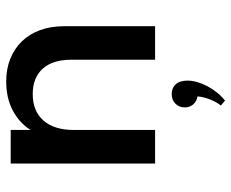

<svg xmlns="http://www.w3.org/2000/svg" viewBox="-83 -437 745 619"><g transform="rotate(-90 289.5 -127.5)"><path d="M180 -465.5V-401.4Q203.2 -438.2 243.4 -459.1Q283.6 -480 336.4 -480Q376.8 -480 409.5 -466.8Q442.3 -453.6 465.7 -429.5Q489.1 -405.5 501.8 -370.9Q514.5 -336.4 514.5 -293.2V0H406.4V-270.9Q406.4 -330.5 377.3 -362.5Q348.2 -394.5 295.9 -394.5Q240.9 -394.5 210.5 -360Q180 -325.5 180 -261.8V0H71.8V-465.5ZM295.9 53.6Q315.5 53.6 327.3 66.6Q339.1 79.5 339.1 104.5Q339.1 119.5 334.3 136.1Q329.5 152.7 321.1 168.6Q312.7 184.5 300.9 199.3Q289.1 214.1 274.5 225.5L258.6 211.8Q264.1 205.9 268.9 197.3Q273.6 188.6 277.7 178.9Q281.8 169.1 284.5 158.2Q287.3 147.3 288.2 136.8Q272.3 134.1 262.5 123Q252.7 111.8 252.7 95.5Q252.7 77.3 264.8 65.5Q276.8 53.6 295.9 53.6Z"/></g></svg>

Font: Spartan MB SemBd
Style: Regular
Weight: 600
Designer: Matt Bailey, Mirko Velimirovic
Foundry: Matt Bailey
Version: Version 1.005